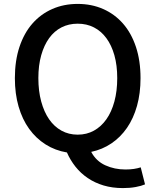

<svg xmlns="http://www.w3.org/2000/svg" viewBox="-20 -770 794 981"><path d="M176 -371Q176 -305 190.5 -251.5Q205 -198 231 -160.5Q257 -123 294 -102.5Q331 -82 377 -82Q423 -82 460 -102.5Q497 -123 523.5 -160.5Q550 -198 564.5 -251.5Q579 -305 579 -371Q579 -436 564.5 -487.5Q550 -539 523.5 -575Q497 -611 460 -630Q423 -649 377 -649Q331 -649 294 -630Q257 -611 231 -575Q205 -539 190.5 -487.5Q176 -436 176 -371ZM721 172Q703 180 673.5 185.5Q644 191 608 191Q554 191 509 177.5Q464 164 428 139.5Q392 115 365.5 81.5Q339 48 322 9Q262 -1 213 -32Q164 -63 129 -111.5Q94 -160 75 -225.5Q56 -291 56 -371Q56 -460 79.5 -530.5Q103 -601 145.5 -649.5Q188 -698 247 -724Q306 -750 377 -750Q448 -750 507 -724Q566 -698 608.5 -649.5Q651 -601 674.5 -530.5Q698 -460 698 -371Q698 -293 680 -229Q662 -165 629 -117Q596 -69 549.5 -37.5Q503 -6 446 6Q471 53 518 74.5Q565 96 621 96Q645 96 664.5 93Q684 90 699 85Z"/></svg>

Font: Kinto Sans Med
Style: Regular
Weight: 500
Designer: Authors: Ryoko NISHIZUKA  (kana & ideographs); Paul D. Hunt (Latin, Greek & Cyrillic); Wenlong ZHANG  (bopomofo); Sandol
Foundry: Adobe Systems Incorporated, ookami Inc.
Version: Version 0.001